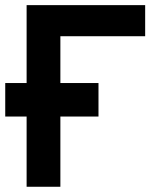

<svg xmlns="http://www.w3.org/2000/svg" viewBox="-22 -713 628 733"><path d="M-2 -268.1H79.6V0H208.5V-268.1H354V-396H208.5V-574.7H532.2V-693.4H79.6V-396H-2Z"/></svg>

Font: CaskaydiaCove Nerd Font
Style: Bold
Weight: 700
Designer: Aaron Bell
Foundry: Saja Typeworks
Version: Version 2111.1;Nerd Fonts 2.3.0